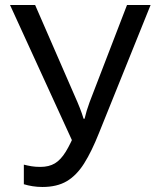

<svg xmlns="http://www.w3.org/2000/svg" viewBox="-20 -734 640 765"><path d="M149 11Q129 11 110 8Q91 5 75 0V-78Q91 -74 106 -71.5Q121 -69 141 -69Q175 -69 198.5 -83Q222 -97 242 -129.5Q262 -162 284 -216L281 -144L20 -714H120L289 -326Q294 -315 298 -304Q302 -293 306 -282.5Q310 -272 313 -261H317Q321 -278 325.5 -293Q330 -308 337 -327L486 -714H580L374 -203Q345 -130 315 -82.5Q285 -35 246 -12Q207 11 149 11Z"/></svg>

Font: Noto Sans Mono
Style: Regular
Weight: 400
Designer: Monotype Design Team
Foundry: Monotype Imaging Inc.
Version: Version 2.014